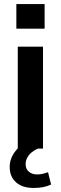

<svg xmlns="http://www.w3.org/2000/svg" viewBox="-20 -736 301 951"><path d="M68 0V-505H193V0ZM61 -594V-716H201V-594ZM146 195Q91 195 59.5 167Q28 139 28 91Q28 49 56 13Q84 -23 130 -42L168 0Q151 7 137 18.5Q123 30 115 45Q107 60 107 77Q107 102 123.5 115Q140 128 163 128Q178 128 191 125Q204 122 218 117L233 178Q214 187 193 191Q172 195 146 195Z"/></svg>

Font: Mulish ExtraLight
Style: Bold
Weight: 700
Version: Version 3.603